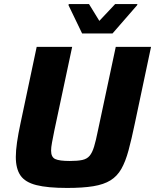

<svg xmlns="http://www.w3.org/2000/svg" viewBox="-20 -919 765 947"><path d="M311 8Q215 8 159.5 -6Q104 -20 81 -53.5Q58 -87 58 -145Q58 -176 64 -217.5Q70 -259 81 -310L161 -688H336L248 -275Q241 -240 236.5 -216Q232 -192 232 -176Q232 -144 252.5 -134.5Q273 -125 324 -125Q363 -125 386 -130Q409 -135 422 -150.5Q435 -166 444 -195.5Q453 -225 463 -275L551 -688H725L645 -310Q629 -233 614 -177.5Q599 -122 578.5 -86Q558 -50 525 -29.5Q492 -9 440 -0.5Q388 8 311 8ZM385 -754 318 -893 319 -899H419L470 -816L548 -899H658L656 -893L535 -754Z"/></svg>

Font: Saira
Style: Bold Italic
Weight: 700
Italic angle: -12°
Designer: Hector Gatti with collaboration of the Omnibus-Type team
Foundry: Omnibus-Type
Version: Version 1.100; ttfautohint (v1.8.3)